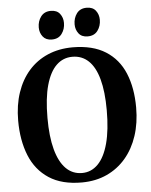

<svg xmlns="http://www.w3.org/2000/svg" viewBox="-63 -1019 852 1083"><g transform="rotate(-5 363.0 -478.0)"><path d="M358 11.5Q244 12 171 -35.8Q98 -83.5 63.2 -169.2Q28.5 -255 28.5 -367Q28.5 -454.5 52.5 -525.5Q76.5 -596.5 121.2 -647.2Q166 -698 229.2 -725.2Q292.5 -752.5 371 -752.5Q484 -752 556.5 -706.2Q629 -660.5 663.5 -577.5Q698 -494.5 698 -383Q698 -295.5 674.2 -223.5Q650.5 -151.5 605.8 -99Q561 -46.5 498.5 -17.8Q436 11 358 11.5ZM362.5 -41.5Q414.5 -41.5 452.5 -80Q490.5 -118.5 511 -194.5Q531.5 -270.5 531.5 -382.5Q531.5 -487.5 512.2 -558Q493 -628.5 455.5 -664Q418 -699.5 364 -699.5Q311.5 -699.5 273.8 -663.2Q236 -627 215.2 -553.2Q194.5 -479.5 194.5 -367.5Q194.5 -262 214 -189.5Q233.5 -117 271 -79.2Q308.5 -41.5 362.5 -41.5ZM257.5 -806.5Q224.5 -806.5 207.2 -828.5Q190 -850.5 190 -880.5Q190 -916 209.5 -942Q229 -968 265.5 -968H266.5Q300 -968 317 -946Q334 -924 334 -894Q334 -859 314.8 -832.8Q295.5 -806.5 258.5 -806.5ZM460.5 -806.5Q427 -806.5 410 -828.5Q393 -850.5 393 -880.5Q393 -916 412.2 -942Q431.5 -968 468.5 -968H469.5Q503 -968 520 -946Q537 -924 537 -894Q537 -859 517.8 -832.8Q498.5 -806.5 461.5 -806.5Z"/></g></svg>

Font: Merriweather 48pt
Style: Bold
Weight: 700
Version: Version 2.100